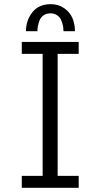

<svg xmlns="http://www.w3.org/2000/svg" viewBox="-20 -901 490 921"><path d="M104.5 -751.5Q104.5 -803 135.2 -842Q166 -881 223 -881Q261.5 -881 289 -861Q316.5 -841 328 -812.8Q339.5 -784.5 339.5 -751.5H284.5Q284.5 -763.5 282.2 -776Q280 -788.5 274 -803.2Q268 -818 254.5 -827.5Q241 -837 222 -837Q202.5 -837 189 -827.5Q175.5 -818 169.8 -803Q164 -788 161.8 -775.8Q159.5 -763.5 159.5 -751.5ZM357.5 -642.5H256.5V-57.5H357.5V0H84.5V-57.5H184.5V-642.5H84.5V-700H357.5Z"/></svg>

Font: League Mono Condensed Light
Style: Regular
Weight: 300
Width: 1
Designer: Tyler Finck
Foundry: The League of Moveable Type / Tyler Finck
Version: Version 2.210